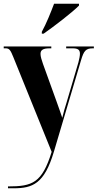

<svg xmlns="http://www.w3.org/2000/svg" viewBox="-22 -786 525 1033"><path d="M203 -605H213C269 -644 369 -721 403 -756V-766H269C252 -721 227 -658 203 -615ZM21 227H52C154 227 217 202 268 30L414 -462C429 -513 440 -526 478 -526H483V-536H334V-526H368C398 -526 408 -518 408 -497C408 -486 405 -470 400 -451L336 -234C327 -207 320 -181 313 -152C306 -174 296 -201 283 -238L209 -443C202 -463 196 -482 196 -496C196 -516 208 -526 245 -526H254V-536H-2V-526H9C29 -526 35 -515 50 -478L256 31C204 198 153 217 21 217Z"/></svg>

Font: Noto Serif Display Condensed Extra
Style: Regular
Weight: 800
Width: 3
Designer: Monotype Design Team
Foundry: Monotype Imaging Inc.
Version: Version 1.900